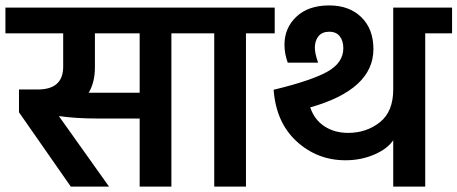

<svg xmlns="http://www.w3.org/2000/svg" viewBox="-47 -688 1687 708"><path d="M280 -346H468V-565H303V-440Q303 -384 280 -346ZM691 -660V-565H585V0H468V-251H311Q233 -251 170 -260L355 0H214L23 -274V-358H92Q186 -358 186 -442V-565H-27V-660Z M637 -565V-660H966V-565H860V0H743V-565Z M1330 -507Q1330 -358 1097 -292Q1112 -247 1149 -222.5Q1186 -198 1237 -198Q1304 -198 1353.5 -237Q1403 -276 1403 -358V-660H1620V-565H1521V0H1403V-171Q1383 -140 1334 -118.5Q1285 -97 1227 -97Q1123 -97 1047 -166.5Q971 -236 962 -357Q1099 -390 1159 -423Q1219 -456 1219 -510Q1219 -537 1206 -554Q1193 -571 1167 -571Q1141 -571 1127.5 -554.5Q1114 -538 1114 -512Q1114 -491 1126 -457H1014Q1002 -490 1002 -523Q1002 -585 1046 -626.5Q1090 -668 1167 -668Q1241 -668 1285.5 -624.5Q1330 -581 1330 -507Z"/></svg>

Font: Hind Semibold
Style: Regular
Weight: 600
Designer: Manushi Parikh, Satya Rajpurohit
Foundry: Indian Type Foundry
Version: Version 1.201;PS 1.0;hotconv 1.0.78;makeotf.lib2.5.61930; tt